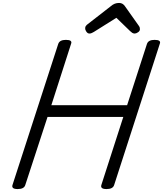

<svg xmlns="http://www.w3.org/2000/svg" viewBox="-20 -1271 1108 1305"><path d="M100 14Q56 14 65 -14L376 -973Q381 -987 394 -993.5Q407 -1000 428 -1000Q474 -1000 463 -973L329 -556H844L979 -973Q984 -987 997 -993.5Q1010 -1000 1031 -1000Q1077 -1000 1066 -973L756 -14Q752 0 739 7Q726 14 704 14Q660 14 669 -14L818 -476H303L152 -14Q148 0 135 7Q122 14 100 14ZM588 -1043Q576 -1043 567.5 -1055Q559 -1067 559 -1078Q559 -1088 562.5 -1093Q566 -1098 570 -1102L732 -1228Q747 -1241 760.5 -1246Q774 -1251 790 -1251Q803 -1251 813.5 -1244.5Q824 -1238 832 -1225L924 -1095Q929 -1088 930 -1082.5Q931 -1077 931 -1072Q931 -1060 918 -1051.5Q905 -1043 896 -1043Q886 -1043 878.5 -1048Q871 -1053 864 -1060L771 -1150L618 -1054Q611 -1050 603.5 -1046.5Q596 -1043 588 -1043Z"/></svg>

Font: Playwrite CZ
Style: Regular
Weight: 400
Designer: Veronika Burian, José Scaglione
Foundry: TypeTogether
Version: Version 1.002